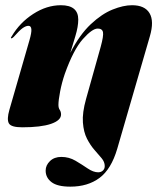

<svg xmlns="http://www.w3.org/2000/svg" viewBox="-20 -478 606 736"><path d="M429.5 92Q406.5 170.5 361.5 204Q316.5 237.5 249.5 237.5Q200 237.5 177.5 220.2Q155 203 155 176Q155 155.5 171.5 139.5Q188 123.5 215 123.5Q244.5 123.5 269.5 138.2Q294.5 153 316.2 167.8Q338 182.5 356.5 182.5Q367 182.5 374.2 176Q381.5 169.5 381.5 158.5Q381.5 143 369.8 128.8Q358 114.5 342.2 96.8Q326.5 79 313.5 53.8Q300.5 28.5 297.8 -8.5Q295 -45.5 310 -99L366 -298.5Q377.5 -340.5 374.8 -354.5Q372 -368.5 354.5 -368.5Q333.5 -368.5 297.5 -328Q261.5 -287.5 228.5 -195Q217 -161.5 210.5 -127.5Q204 -93.5 204 -76Q204 -64 209 -56.8Q214 -49.5 214 -39Q214 -16.5 175.5 -3.2Q137 10 65 10Q22.5 10 14 -5.2Q5.5 -20.5 16 -57L93 -324Q101.5 -353.5 100.2 -366.2Q99 -379 89 -379Q79.5 -379 67.2 -370.5Q55 -362 33 -337Q27 -331 24 -331Q19 -331 25 -339Q55.5 -391 107.2 -424.5Q159 -458 213.5 -458Q280 -458 280 -403Q280 -376 269 -339.8Q258 -303.5 249.5 -275.5Q285.5 -345.5 328 -385.2Q370.5 -425 411.8 -441.5Q453 -458 486 -458Q535 -458 553.2 -427.5Q571.5 -397 554.5 -339Z"/></svg>

Font: Fraunces 144pt S000 Black
Style: Italic
Weight: 900
Italic angle: -16°
Version: Version 1.000; ttfautohint (v1.8.3)